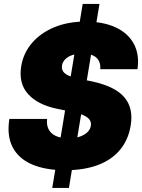

<svg xmlns="http://www.w3.org/2000/svg" viewBox="-20 -847 717 967"><path d="M243.2 99.6 396.5 -827.1H481L327.1 99.6ZM308.6 10.3Q209 10.3 141.1 -19Q73.2 -48.3 43.5 -106Q13.7 -163.6 27.3 -248H217.3Q213.4 -217.3 225.1 -195.3Q236.8 -173.3 262 -161.9Q287.1 -150.4 324.2 -150.4Q356.4 -150.4 380.6 -158.4Q404.8 -166.5 419.7 -180.7Q434.6 -194.8 437.5 -213.4Q440.4 -230.5 431.4 -243.7Q422.4 -256.8 399.4 -267.1Q376.5 -277.3 337.4 -284.7L266.6 -299.3Q168.9 -319.8 120.8 -374Q72.8 -428.2 86.9 -513.7Q98.1 -581.1 142.1 -631.6Q186 -682.1 254.6 -710.2Q323.2 -738.3 409.2 -738.3Q499.5 -738.3 562.3 -709.2Q625 -680.2 654.1 -626.2Q683.1 -572.3 672.4 -498.5H484.9Q487.8 -536.1 465.3 -556.6Q442.9 -577.1 395.5 -577.1Q366.2 -577.1 344 -569.6Q321.8 -562 308.6 -548.6Q295.4 -535.2 292.5 -518.1Q289.6 -500.5 297.6 -487.8Q305.7 -475.1 326.4 -465.8Q347.2 -456.5 381.8 -449.2L439 -438Q499 -425.3 540.3 -405.5Q581.5 -385.7 605.5 -357.9Q629.4 -330.1 637.5 -294.4Q645.5 -258.8 638.2 -214.8Q626.5 -142.6 584.2 -92Q542 -41.5 472.4 -15.6Q402.8 10.3 308.6 10.3Z"/></svg>

Font: Inter 24pt Black
Style: Italic
Weight: 900
Italic angle: -9.3988°
Designer: Rasmus Andersson
Foundry: rsms
Version: Version 4.001;git-66647c0bb